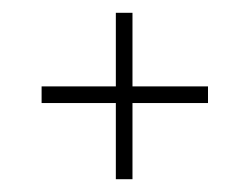

<svg xmlns="http://www.w3.org/2000/svg" viewBox="-20 -371 390 300"><path d="M161 -91V-351H187V-91ZM45 -210V-236H305V-210Z"/></svg>

Font: Darker Grotesque Light
Style: Regular
Weight: 300
Designer: Gabriel Lam
Foundry: TypeRant
Version: Version 1.000;gftools[0.9.28]